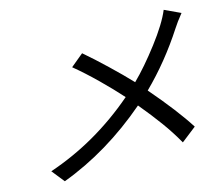

<svg xmlns="http://www.w3.org/2000/svg" viewBox="-82 -827 1119 958"><g transform="rotate(-10 478.0 -348.5)"><path d="M805.4 -726.9 890.3 -696Q861.5 -653.1 847.7 -626.1Q764.9 -470.2 657 -344.1Q786.6 -218 856.9 -126.1L784.8 -58.9Q745.4 -116.1 700.6 -167.4Q655.9 -218.8 596.2 -279.1Q400.2 -79.2 171.2 29.8L113.3 -30.9Q352.3 -135.7 543 -331Q493.3 -377.8 429 -430.8Q364.7 -483.7 305.8 -524.1L366.8 -584.2Q420.8 -545.8 487 -492.9Q553.3 -440 602.6 -396Q659.1 -462 721.8 -560.9Q784.4 -659.8 805.4 -726.9Z"/></g></svg>

Font: Karasuma Gothic
Style: Italic
Weight: 400
Italic angle: -9.39999°
Designer: Rasmus Andersson / Ryoko Nishizuka
Foundry: Genbu
Version: Version 1.00